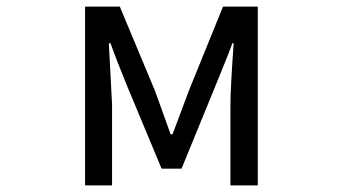

<svg xmlns="http://www.w3.org/2000/svg" viewBox="-20 -563 1040 583"><path d="M238.3 0V-543H343.8L450.2 -288.1Q458 -266.6 474.1 -222.2Q490.2 -177.7 498 -155.3H503.9Q551.8 -282.2 553.7 -288.1L657.2 -543H762.7V0H679.7V-245.1Q679.7 -293 689.5 -431.6H685.5Q676.8 -406.2 657.7 -360.4Q638.7 -314.5 634.8 -303.7L531.2 -50.8H470.7L365.2 -303.7Q333 -382.8 315.4 -431.6H310.5Q320.3 -246.1 320.3 -245.1V0Z"/></svg>

Font: GenEi Gothic M Regular
Style: Regular
Weight: 400
Designer: o_tamon (Modified); [Source Han Sans]
Ryoko NISHIZUKA  (kana & ideographs); Paul D. Hunt (Latin, Greek & Cyrillic); Wenl
Version: Version 1.1a;Original Version 1.004